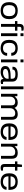

<svg xmlns="http://www.w3.org/2000/svg" viewBox="2676 -3448 784 6176"><g transform="rotate(90 3068.0 -360.0)"><path d="M321.8 12Q233.8 12 172.4 -18.7Q111.1 -49.5 79.9 -110.5Q48.7 -171.5 48.7 -264Q48.7 -356.5 79.9 -417.5Q111.1 -478.5 172.4 -508.8Q233.8 -539 321.8 -539Q410.7 -539 471.6 -508.8Q532.4 -478.5 564.1 -417.5Q595.8 -356.5 595.8 -264Q595.8 -171.5 564.1 -110.5Q532.4 -49.5 471.6 -18.7Q410.7 12 321.8 12ZM321.8 -64.9Q377.4 -64.9 416.8 -84.8Q456.2 -104.6 477.3 -146.4Q498.5 -188.2 498.5 -253.2V-273.8Q498.5 -339.8 477.3 -381.3Q456.2 -422.9 416.8 -442.5Q377.4 -462.1 321.8 -462.1Q266.5 -462.1 226.9 -442.5Q187.4 -422.9 166.4 -381.3Q145.5 -339.8 145.5 -273.8V-253.2Q145.5 -188.2 166.4 -146.4Q187.4 -104.6 226.9 -84.8Q266.5 -64.9 321.8 -64.9Z M750 0V-450.1H658.5V-527H750V-602.3Q750 -636.6 761.8 -666.2Q773.6 -695.8 801.9 -714Q830.1 -732.1 879 -732.1Q895.6 -732.1 911.4 -730.5Q927.1 -729 941.4 -726.6Q955.6 -724.3 967.2 -720.2V-656.2H906.4Q873.8 -656.2 858.3 -642.5Q842.8 -628.9 842.8 -602V-527H967.2V-450.1H842.8V0ZM1049.2 -627V-724H1142.5V-627ZM1049.2 0V-527H1142.5V0Z M1529.8 12Q1441.9 12 1382.5 -18.5Q1323.2 -48.9 1292.7 -110.4Q1262.3 -171.9 1262.3 -264Q1262.3 -355.2 1292.5 -416.4Q1322.7 -477.6 1382.5 -508.3Q1442.4 -539 1530.7 -539Q1587.3 -539 1632.1 -525Q1676.9 -511.1 1708.5 -484.3Q1740.1 -457.5 1756.8 -419Q1773.5 -380.4 1773.5 -329.7H1679.1Q1679.1 -375.3 1660.6 -404.9Q1642 -434.4 1608.1 -448.5Q1574.2 -462.6 1529.7 -462.6Q1477.9 -462.6 1439.6 -443.2Q1401.4 -423.8 1380.2 -382.3Q1359.1 -340.7 1359.1 -273.8V-253.2Q1359.1 -188.2 1379.8 -146.2Q1400.4 -104.1 1439.5 -84.2Q1478.6 -64.4 1531.9 -64.4Q1576.4 -64.4 1610.3 -79.4Q1644.2 -94.5 1663.5 -124.5Q1682.8 -154.6 1682.8 -197.9H1773.5Q1773.5 -149.5 1756.3 -110.7Q1739.1 -71.8 1707.5 -44.6Q1675.9 -17.4 1631.2 -2.7Q1586.4 12 1529.8 12Z M1892.6 -627V-724H1985.8V-627ZM1892.6 0V-527H1985.8V0Z M2293.9 12Q2257.6 12 2223.4 4.6Q2189.1 -2.8 2162 -19.8Q2134.8 -36.8 2119.2 -64.9Q2103.6 -93 2103.6 -136.3Q2103.6 -195.8 2134.5 -230.8Q2165.4 -265.9 2220.7 -283.7Q2276 -301.5 2350.6 -306.8Q2425.2 -312.1 2512.2 -312.1V-358Q2512.2 -394.7 2498.8 -417.8Q2485.5 -441 2453.2 -452.1Q2421 -463.2 2363.4 -463.2Q2312.8 -463.2 2280.7 -452.7Q2248.6 -442.2 2233.9 -424.9Q2219.3 -407.6 2219.3 -385.6V-368.9H2128.5Q2127.5 -374.4 2127.5 -379.1Q2127.5 -383.8 2127.5 -390.3Q2127.5 -438.1 2156.4 -471.2Q2185.3 -504.3 2240.3 -521.6Q2295.2 -539 2372.6 -539Q2449.6 -539 2501.1 -521Q2552.7 -502.9 2578.8 -465.8Q2604.9 -428.8 2604.9 -369.7V-101.9Q2604.9 -82 2613.3 -73.4Q2621.6 -64.9 2638.1 -64.9H2681.9V-4.1Q2667.7 1.8 2648.2 6.1Q2628.7 10.5 2607 10.5Q2574.3 10.5 2555.9 -0.6Q2537.5 -11.7 2528.9 -31.2Q2520.4 -50.8 2517.6 -76.1H2510.6Q2488.2 -48 2453.9 -28.4Q2419.7 -8.8 2379.1 1.6Q2338.5 12 2293.9 12ZM2314.8 -64.9Q2350.4 -64.9 2385.6 -75Q2420.9 -85 2449.3 -102.7Q2477.6 -120.5 2494.9 -146.1Q2512.2 -171.8 2512.2 -202.9V-245.4Q2410.3 -245.4 2340.4 -237.3Q2270.6 -229.1 2234.7 -206.5Q2198.8 -183.8 2198.8 -140.6Q2198.8 -112.8 2214.5 -96Q2230.3 -79.1 2256.9 -72Q2283.5 -64.9 2314.8 -64.9Z M2758.6 0V-724H2851.8V0Z M2996.6 0V-527H3071.9L3080.1 -441H3087.6Q3111.9 -477.1 3142.7 -498.7Q3173.6 -520.4 3208.8 -529.7Q3243.9 -539 3279.5 -539Q3341.8 -539 3384.7 -516.1Q3427.7 -493.2 3446.4 -441H3453.9Q3478.3 -476.6 3509.9 -498.3Q3541.5 -519.9 3577 -529.5Q3612.5 -539 3648.5 -539Q3706.6 -539 3747.2 -520.4Q3787.8 -501.8 3809.8 -460.6Q3831.9 -419.4 3831.9 -351.8V0H3738.6V-335.5Q3738.6 -373.9 3729.5 -397.9Q3720.4 -421.9 3704.1 -434.6Q3687.9 -447.2 3665.9 -452.5Q3643.9 -457.8 3618.2 -457.8Q3577.1 -457.8 3541.4 -438.5Q3505.6 -419.2 3483.5 -383.9Q3461.4 -348.6 3461.4 -299.9V0H3368.1V-335.5Q3368.1 -373.9 3359 -397.9Q3349.9 -421.9 3333.6 -434.6Q3317.4 -447.2 3295.6 -452.5Q3273.9 -457.8 3247.6 -457.8Q3207.5 -457.8 3171 -438.5Q3134.6 -419.2 3112.2 -383.9Q3089.8 -348.6 3089.8 -299.9V0Z M4220.2 12Q4132.7 12 4072.1 -17.7Q4011.5 -47.5 3979.6 -108.5Q3947.7 -169.5 3947.7 -263Q3947.7 -357 3979.1 -417.8Q4010.5 -478.5 4071.6 -508.8Q4132.6 -539 4221 -539Q4308.2 -539 4366.3 -508.8Q4424.3 -478.6 4453 -421.7Q4481.7 -364.8 4481.7 -284.9V-239.3H4045Q4046.1 -176.5 4068 -137.4Q4090 -98.3 4129.8 -81.1Q4169.5 -63.8 4224.1 -63.8Q4259.9 -63.8 4289.2 -73Q4318.5 -82.2 4339.4 -97.8Q4360.3 -113.4 4372.7 -134.6Q4385 -155.8 4386 -178.9H4477.9Q4477.4 -140.3 4461.2 -106.1Q4444.9 -72 4413.1 -45.3Q4381.3 -18.7 4333.1 -3.3Q4285 12 4220.2 12ZM4045.5 -307.6H4384.8Q4384.8 -351.5 4371.8 -381Q4358.7 -410.6 4335.6 -429Q4312.5 -447.4 4282.6 -455.3Q4252.8 -463.2 4218.8 -463.2Q4168.7 -463.2 4130.9 -446.5Q4093.1 -429.8 4071.6 -395.6Q4050.1 -361.3 4045.5 -307.6Z M4602.6 0V-527H4677.9L4686.1 -441H4693.6Q4718.4 -477.1 4750.8 -498.7Q4783.2 -520.4 4819.9 -529.7Q4856.6 -539 4893.7 -539Q4954.4 -539 4997.2 -520.1Q5040.1 -501.2 5062.9 -459.8Q5085.7 -418.4 5085.7 -350.2V0H4992.9V-335.5Q4992.9 -373.4 4983.5 -397.3Q4974.1 -421.3 4956.6 -434.3Q4939.1 -447.2 4915.1 -452.5Q4891 -457.8 4862.7 -457.8Q4820.6 -457.8 4782.4 -438.5Q4744.1 -419.2 4720 -383.9Q4695.8 -348.6 4695.8 -299.9V0Z M5375.6 11.5Q5332.1 11.5 5305.9 -3Q5279.6 -17.6 5267.9 -45.4Q5256.2 -73.2 5256.2 -112.9V-450.1H5172.4V-527H5258.4L5276.9 -674.7H5349V-527H5468.3V-450.1H5349V-127.6Q5349 -95.8 5359.4 -80.4Q5369.9 -64.9 5404.3 -64.9H5468.3V-4.5Q5456.3 0.9 5439.9 4.2Q5423.5 7.5 5406.4 9.5Q5389.2 11.5 5375.6 11.5Z M5826.2 12Q5738.7 12 5678.1 -17.7Q5617.5 -47.5 5585.6 -108.5Q5553.7 -169.5 5553.7 -263Q5553.7 -357 5585.1 -417.8Q5616.5 -478.5 5677.6 -508.8Q5738.6 -539 5827 -539Q5914.2 -539 5972.3 -508.8Q6030.3 -478.6 6059 -421.7Q6087.7 -364.8 6087.7 -284.9V-239.3H5651Q5652.1 -176.5 5674 -137.4Q5696 -98.3 5735.8 -81.1Q5775.5 -63.8 5830.1 -63.8Q5865.9 -63.8 5895.2 -73Q5924.5 -82.2 5945.4 -97.8Q5966.3 -113.4 5978.7 -134.6Q5991 -155.8 5992 -178.9H6083.9Q6083.4 -140.3 6067.2 -106.1Q6050.9 -72 6019.1 -45.3Q5987.3 -18.7 5939.1 -3.3Q5891 12 5826.2 12ZM5651.5 -307.6H5990.8Q5990.8 -351.5 5977.8 -381Q5964.7 -410.6 5941.6 -429Q5918.5 -447.4 5888.6 -455.3Q5858.8 -463.2 5824.8 -463.2Q5774.7 -463.2 5736.9 -446.5Q5699.1 -429.8 5677.6 -395.6Q5656.1 -361.3 5651.5 -307.6Z"/></g></svg>

Font: Archivo SemiBold SemiExpanded
Style: Regular
Weight: 600
Width: 6
Version: Version 2.001